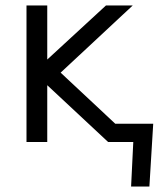

<svg xmlns="http://www.w3.org/2000/svg" viewBox="-20 -520 581 703"><path d="M77 0V-500H153V-302L368 -500H466L202 -254L402 -67H541L527 163H460L468 0H376L153 -208V0Z"/></svg>

Font: Nata Sans
Style: Regular
Weight: 400
Designer: Daniel Uzquiano Cruz
Version: Version 1.001